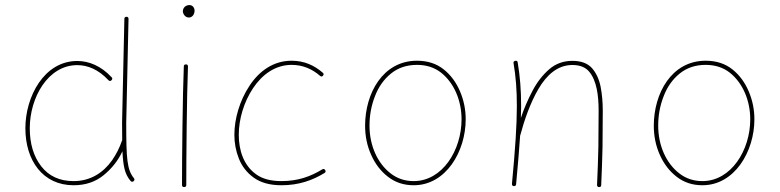

<svg xmlns="http://www.w3.org/2000/svg" viewBox="-20 -740 3120 768"><path d="M289.1 -496.1C156.2 -496.1 81.5 -353 81.5 -227.1C81.5 -97.2 151.9 1 274.4 1C322.3 1 362.3 -12.7 395 -39.6C427.7 -66.4 452.6 -98.1 469.7 -134.8C471.2 -104 474.1 -80.1 478.5 -63C482.9 -45.4 490.7 -29.8 502 -16.6C505.9 -12.2 509.8 -11.7 514.2 -15.1C518.6 -19 519 -22.9 515.6 -27.3C488.3 -61.5 484.9 -102.1 484.9 -249.5L494.1 -664.6C494.1 -669.9 491.2 -672.9 485.8 -672.9C480.5 -672.9 477.5 -669.9 477.5 -664.6L468.3 -249.5C468.3 -222.7 468.3 -199.7 468.8 -178.7L467.8 -177.2C458.5 -149.4 445.3 -123.5 428.2 -98.6C393.1 -49.3 342.3 -15.6 274.4 -15.6C218.8 -15.6 175.8 -35.2 145 -74.7C114.3 -114.3 99.1 -165 99.1 -227.1C99.1 -349.1 171.4 -479.5 289.1 -479.5C330.6 -479.5 374 -461.9 413.6 -419.4C418 -415 421.9 -415 425.8 -418.9C430.2 -423.3 430.2 -427.2 426.3 -431.2C383.8 -476.6 335.4 -496.1 289.1 -496.1Z M711.4 -694.8C711.4 -686.5 719.2 -669.9 735.4 -669.9C749 -669.9 758.3 -682.1 758.3 -698.2C758.3 -706.5 752 -719.7 737.8 -719.7C721.7 -719.7 711.4 -708 711.4 -694.8ZM724.1 -482.4C718.3 -482.4 715.3 -480 715.3 -474.6C710.4 -361.3 708 -101.1 708 0C708 5.4 710.9 8.3 716.3 8.3C722.2 8.3 725.1 5.4 725.1 0C725.1 -101.1 727.1 -361.3 731.9 -473.6C731.9 -479.5 729.5 -482.4 724.1 -482.4Z M1272 -437.5C1275.4 -441.9 1275.4 -445.8 1271 -449.2C1237.3 -478.5 1196.8 -497.1 1146.5 -497.1C1074.2 -497.1 1017.1 -456.5 978 -397C938.5 -337.4 917.5 -264.6 917.5 -200.7C917.5 -168 923.3 -136.2 935.5 -105.5C947.8 -74.7 967.3 -49.3 995.1 -29.3C1022.9 -9.3 1059.6 1 1106 1C1175.8 1 1230.5 -19 1277.8 -47.9C1282.7 -50.8 1283.7 -54.7 1280.8 -59.6C1277.8 -64.5 1273.9 -65.4 1269 -62.5C1223.6 -34.7 1172.9 -15.6 1106 -15.6C1063.5 -15.6 1029.8 -24.4 1004.9 -42.5C954.6 -78.1 935.1 -138.7 935.1 -200.7C935.1 -262.7 955.1 -331.5 992.2 -387.2C1029.3 -442.9 1082 -480.5 1146.5 -480.5C1191.4 -480.5 1229 -463.9 1260.3 -436.5C1264.6 -433.1 1268.6 -433.1 1272 -437.5Z M1647.9 -497.1C1511.2 -497.1 1440.4 -366.2 1440.4 -237.3C1440.4 -195.8 1448.2 -157.2 1464.4 -121.1C1480.5 -84.5 1502.9 -55.2 1532.2 -32.7C1561 -10.3 1595.2 1 1634.8 1C1763.7 1 1842.8 -134.3 1842.8 -262.7C1842.8 -301.3 1835.4 -338.4 1820.3 -374C1805.2 -409.7 1783.7 -439.5 1754.9 -462.4C1726.1 -485.4 1690.4 -497.1 1647.9 -497.1ZM1647.9 -480.5C1685.5 -480.5 1717.8 -470.2 1744.6 -449.2C1797.4 -407.2 1826.2 -336.4 1826.2 -262.7C1826.2 -139.6 1750 -15.6 1634.8 -15.6C1599.6 -15.6 1568.8 -25.9 1542.5 -46.4C1489.3 -87.4 1458 -158.7 1458 -237.3C1458 -278.8 1465.3 -318.4 1480 -355.5C1494.1 -392.6 1515.6 -422.9 1543.9 -445.8C1572.3 -468.8 1606.9 -480.5 1647.9 -480.5Z M2027.8 -4.9C2027.3 0.5 2029.8 3.9 2035.2 4.4C2040.5 4.9 2043.9 2.4 2044.4 -2.9C2051.8 -79.1 2056.6 -142.6 2060.5 -197.3L2061 -198.7C2077.1 -258.8 2100.6 -327.6 2133.8 -384.3C2167 -440.9 2210.9 -480 2269.5 -480C2299.3 -480 2321.8 -471.2 2336.9 -453.1C2366.7 -417.5 2374.5 -357.9 2374.5 -297.4C2374.5 -248 2374 -199.7 2373.5 -152.8C2372.6 -105.5 2370.6 -54.7 2368.2 -0.5C2368.2 5.4 2371.1 8.3 2376.5 8.3C2381.8 8.3 2384.8 5.9 2384.8 0.5C2387.2 -53.7 2389.2 -105 2390.1 -152.3C2390.6 -199.7 2391.1 -248 2391.1 -297.4C2391.1 -331.1 2388.2 -363.3 2382.3 -394C2376 -424.3 2364.3 -449.2 2347.2 -468.3C2329.6 -487.3 2303.7 -496.6 2269.5 -496.6C2233.9 -496.6 2202.6 -485.4 2176.8 -462.9C2150.4 -439.9 2127.9 -411.1 2109.9 -376.5C2091.3 -341.3 2075.7 -305.2 2063.5 -268.1C2064 -284.7 2064.5 -300.8 2064.5 -315.9C2064.5 -380.9 2060.1 -434.1 2050.8 -490.2C2050.3 -495.6 2046.9 -498 2040.5 -496.6C2035.2 -495.1 2033.2 -492.2 2034.2 -487.3C2043.5 -432.1 2047.4 -380.4 2047.4 -315.9C2047.4 -239.3 2041 -144 2027.8 -4.9Z M2802.7 -497.1C2666 -497.1 2595.2 -366.2 2595.2 -237.3C2595.2 -195.8 2603 -157.2 2619.1 -121.1C2635.3 -84.5 2657.7 -55.2 2687 -32.7C2715.8 -10.3 2750 1 2789.6 1C2918.5 1 2997.6 -134.3 2997.6 -262.7C2997.6 -301.3 2990.2 -338.4 2975.1 -374C2960 -409.7 2938.5 -439.5 2909.7 -462.4C2880.9 -485.4 2845.2 -497.1 2802.7 -497.1ZM2802.7 -480.5C2840.3 -480.5 2872.6 -470.2 2899.4 -449.2C2952.1 -407.2 2981 -336.4 2981 -262.7C2981 -139.6 2904.8 -15.6 2789.6 -15.6C2754.4 -15.6 2723.6 -25.9 2697.3 -46.4C2644 -87.4 2612.8 -158.7 2612.8 -237.3C2612.8 -278.8 2620.1 -318.4 2634.8 -355.5C2648.9 -392.6 2670.4 -422.9 2698.7 -445.8C2727.1 -468.8 2761.7 -480.5 2802.7 -480.5Z"/></svg>

Font: Mikhak Thin
Style: Regular
Weight: 100
Designer: Amin Abedi
Version: Version 3.2